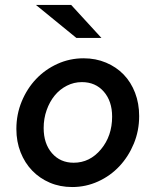

<svg xmlns="http://www.w3.org/2000/svg" viewBox="-20 -744 628 774"><path d="M46 -224Q46 -283 67.5 -335Q89 -387 125.5 -425.5Q162 -464 211.5 -486.5Q261 -509 317 -509Q366 -509 407.5 -491.5Q449 -474 478.5 -443.5Q508 -413 524.5 -370Q541 -327 541 -276Q541 -217 519.5 -165Q498 -113 461.5 -74Q425 -35 375.5 -12.5Q326 10 271 10Q222 10 181 -7.5Q140 -25 110 -56Q80 -87 63 -130Q46 -173 46 -224ZM277 -88Q342 -88 387 -142Q432 -196 432 -274Q432 -336 398.5 -374.5Q365 -413 310 -413Q278 -413 249.5 -398.5Q221 -384 200.5 -359Q180 -334 168 -300Q156 -266 156 -228Q156 -165 189.5 -126.5Q223 -88 277 -88ZM267 -724 389 -591H288L125 -724Z"/></svg>

Font: Red Hat Text Medium
Style: Italic
Weight: 500
Italic angle: -12°
Designer: Pentagram / MCKL
Foundry: Pentagram / MCKL
Version: Version 1.003; Red Hat Text Medium Italic